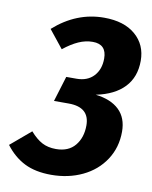

<svg xmlns="http://www.w3.org/2000/svg" viewBox="-109 -771 674 849"><g transform="rotate(10 228.0 -346.5)"><path d="M482 -549Q482 -476 438.5 -430Q395 -384 312 -367Q381 -359 418 -323.5Q455 -288 455 -226Q455 -155 418.5 -99.5Q382 -44 319 -14Q256 16 179 16Q108 16 59 -8.5Q10 -33 -27 -82L64 -159Q91 -128 117.5 -114Q144 -100 180 -100Q236 -100 265.5 -135.5Q295 -171 295 -226Q295 -308 201 -308H135L170 -422H216Q265 -422 293 -452Q321 -482 321 -531Q321 -595 259 -595Q227 -595 195.5 -581Q164 -567 129 -539L65 -619Q166 -709 290 -709Q380 -709 431 -665Q482 -621 482 -549Z"/></g></svg>

Font: Fira Sans Condensed
Style: Bold Italic
Weight: 700
Width: 3
Italic angle: -8°
Designer: Carrois Corporate & Edenspiekermann AG
Foundry: Carrois Corporate GbR & Edenspiekermann AG
Version: Version 4.203